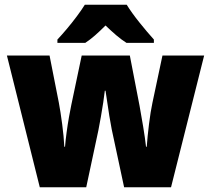

<svg xmlns="http://www.w3.org/2000/svg" viewBox="-20 -786 886 806"><path d="M449 -243Q444 -268 439 -299Q434 -330 430 -358.5Q426 -387 423 -405H420Q418 -386 413.5 -356.5Q409 -327 403.5 -295.5Q398 -264 393 -239L342 0H147L9 -553H188L227 -355Q234 -318 241 -265Q248 -212 250 -170H253Q255 -196 259.5 -229.5Q264 -263 269.5 -294Q275 -325 279 -344L323 -553H525L566 -341Q573 -303 581 -254.5Q589 -206 593 -170H596Q599 -212 605.5 -265Q612 -318 620 -355L662 -553H837L698 0H501ZM512 -766Q533 -732 565.5 -691.5Q598 -651 626 -620V-606H511Q489 -620 468 -638Q447 -656 423 -679Q399 -655 379 -637.5Q359 -620 338 -606H221V-620Q238 -638 260 -664Q282 -690 302.5 -717.5Q323 -745 336 -766Z"/></svg>

Font: Noto Sans Myanmar UI SemiCondensed Black
Style: Regular
Weight: 900
Width: 4
Designer: Monotype Design Team
Foundry: Monotype Imaging Inc.
Version: Version 2.103; ttfautohint (v1.8.4.7-5d5b)